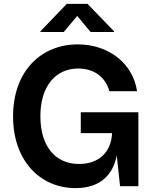

<svg xmlns="http://www.w3.org/2000/svg" viewBox="-20 -968 790 998"><path d="M372.6 9.8C506.3 9.8 568.8 -64.9 586.9 -160.6L604 0H699.2V-384.3H399.9V-275.9H562.5C558.1 -176.8 494.1 -115.7 390.6 -115.7C269.5 -115.7 189.9 -205.1 189.9 -364.3C189.9 -522.9 271.5 -611.8 386.2 -611.8C470.2 -611.8 527.3 -567.4 548.8 -494.1H692.4C671.4 -637.2 545.9 -737.3 384.3 -737.3C192.9 -737.3 47.9 -597.7 47.9 -362.8C47.9 -132.8 188.5 9.8 372.6 9.8ZM311.5 -801.8 381.3 -885.3 450.7 -801.8H572.3V-805.7L435.1 -947.8H327.1L190.4 -805.7V-801.8Z"/></svg>

Font: Raveo SemiBold
Style: Regular
Weight: 600
Designer: Jakub Foglar, Rasmus Andersson (Inter)
Foundry: Jakubfoglar.com
Version: Version 1.100;Glyphs 3.2.3 (3260)